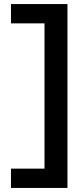

<svg xmlns="http://www.w3.org/2000/svg" viewBox="-20 -760 402 945"><path d="M34 165H312V-740H34V-645H199V70H34Z"/></svg>

Font: Bluebird
Style: Regular
Weight: 400
Designer: Jasper
Foundry: Cannot Into Space Fonts
Version: Version 0.98